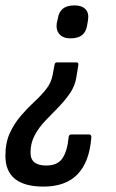

<svg xmlns="http://www.w3.org/2000/svg" viewBox="-41 -518 430 711"><path d="M242 -287Q251 -287 249 -277L242 -233Q237 -200 218 -172.5Q199 -145 174.5 -120Q150 -95 126.5 -70.5Q103 -46 87.5 -17Q72 12 72 47Q72 72 87 83.5Q102 95 130 95Q172 95 190 68.5Q208 42 213 -8Q213 -20 223 -20H290Q294 -20 296 -16.5Q298 -13 297 -7Q290 82 246 127.5Q202 173 120 173Q50 173 14.5 144.5Q-21 116 -21 59Q-21 10 -4.5 -25.5Q12 -61 36 -89Q60 -117 85.5 -140.5Q111 -164 130 -188Q149 -212 154 -241L161 -278Q162 -287 170 -287ZM235 -498Q262 -498 275.5 -484Q289 -470 285 -444L282 -426Q278 -400 263 -388Q248 -376 220 -376Q193 -376 179.5 -391Q166 -406 169 -431L173 -449Q177 -474 192 -486Q207 -498 235 -498Z"/></svg>

Font: Sofia Sans Condensed SemiBold
Style: Italic
Weight: 600
Italic angle: -9°
Version: Version 4.100